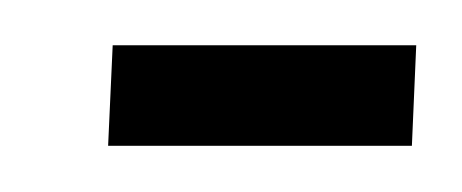

<svg xmlns="http://www.w3.org/2000/svg" viewBox="-20 -220 202 84"><path d="M27.3 -156.2H160.2L162.1 -200.2H29.3Z"/></svg>

Font: RisaltypS01
Style: Medium
Weight: 500
Italic angle: -9°
Designer: gluk
Foundry: gluk
Version: Version 0.24